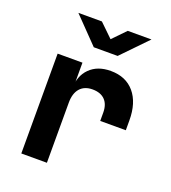

<svg xmlns="http://www.w3.org/2000/svg" viewBox="-142 -890 884 994"><g transform="rotate(20 300.0 -392.5)"><path d="M89.9 0V-550H226.6V-436.5H266.9L222.4 -403.2Q222.4 -475.7 264.9 -517.8Q307.3 -560 379.9 -560Q463.3 -560 510.3 -504.7Q557.2 -449.4 557.2 -351.8V-298H416.2V-343.3Q416.2 -389 392.2 -413.4Q368.1 -437.8 323.8 -437.8Q279.3 -437.8 255.1 -410.2Q230.9 -382.6 230.9 -331.3V0ZM254.4 -645 118.6 -785H248.2L321.7 -713.8L390.7 -785H521.4L385.8 -645Z"/></g></svg>

Font: JetBrains Mono
Style: Regular
Weight: 400
Monospace: yes
Designer: Philipp Nurullin, Konstantin Bulenkov
Foundry: JetBrains
Version: Version 2.305